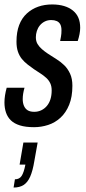

<svg xmlns="http://www.w3.org/2000/svg" viewBox="-26 -559 385 862"><path d="M127 12Q89 12 63.5 4Q38 -4 23 -18.5Q8 -33 1 -53.5Q-6 -74 -6 -99Q-6 -114 -3.5 -130.5Q-1 -147 4 -165H84Q80 -151 78 -138.5Q76 -126 76 -114Q76 -97 81.5 -84Q87 -71 98 -64Q109 -57 128 -57Q145 -57 159.5 -64Q174 -71 184.5 -83.5Q195 -96 200.5 -113.5Q206 -131 206 -153Q206 -172 199.5 -185.5Q193 -199 181.5 -209.5Q170 -220 156 -229Q142 -238 127 -248Q113 -258 98.5 -269Q84 -280 72.5 -294Q61 -308 54.5 -327Q48 -346 48 -372Q48 -415 60 -446.5Q72 -478 94.5 -498.5Q117 -519 145.5 -529Q174 -539 208 -539Q238 -539 261.5 -532Q285 -525 301.5 -511.5Q318 -498 326 -479Q334 -460 334 -434Q334 -421 331 -405.5Q328 -390 323 -375H244Q249 -399 249.5 -408.5Q250 -418 250 -423Q250 -440 244.5 -450Q239 -460 228.5 -464.5Q218 -469 204 -469Q188 -469 175 -462.5Q162 -456 153 -445Q144 -434 139.5 -420Q135 -406 135 -392Q135 -374 142.5 -361.5Q150 -349 162 -338.5Q174 -328 189 -318Q207 -306 226.5 -294Q246 -282 262 -266.5Q278 -251 288.5 -228.5Q299 -206 299 -174Q299 -124 284.5 -88.5Q270 -53 245.5 -30.5Q221 -8 190 2Q159 12 127 12ZM35 283 41 246Q61 246 71 231Q81 216 88 180H62L79 81H143L128 165Q121 208 109.5 234Q98 260 80 271.5Q62 283 35 283Z"/></svg>

Font: Archivo ExtraCondensed Medium
Style: Italic
Weight: 500
Width: 2
Italic angle: -10°
Designer: Hector Gatti
Foundry: Omnibus-Type
Version: Version 2.001